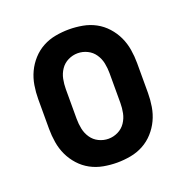

<svg xmlns="http://www.w3.org/2000/svg" viewBox="-102 -623 704 726"><g transform="rotate(-20 250.0 -260.0)"><path d="M250 8Q223 8 195.5 3Q168 -2 144 -15Q120 -28 101.5 -48.5Q83 -69 71.5 -93.5Q60 -118 55.5 -145.5Q51 -173 51 -200V-320Q51 -347 55.5 -374.5Q60 -402 71.5 -426.5Q83 -451 101.5 -471.5Q120 -492 144 -505Q168 -518 195.5 -523Q223 -528 250 -528Q277 -528 304.5 -523Q332 -518 356 -505Q380 -492 398.5 -471.5Q417 -451 428.5 -426.5Q440 -402 444.5 -374.5Q449 -347 449 -320V-200Q449 -173 444.5 -145.5Q440 -118 428.5 -93.5Q417 -69 398.5 -48.5Q380 -28 356 -15Q332 -2 304.5 3Q277 8 250 8ZM250 -88Q270 -88 288.5 -97Q307 -106 318.5 -123Q330 -140 334 -160Q338 -180 338 -200V-320Q338 -340 334 -360Q330 -380 318.5 -397Q307 -414 288.5 -423Q270 -432 250 -432Q230 -432 211.5 -423Q193 -414 181.5 -397Q170 -380 166 -360Q162 -340 162 -320V-200Q162 -180 166 -160Q170 -140 181.5 -123Q193 -106 211.5 -97Q230 -88 250 -88Z"/></g></svg>

Font: Iosevka Algr
Style: Bold
Weight: 700
Monospace: yes
Designer: Belleve Invis
Foundry: Belleve Invis
Version: Version 26.0.2; ttfautohint (v1.8.3)